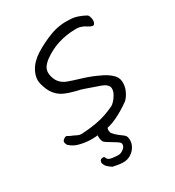

<svg xmlns="http://www.w3.org/2000/svg" viewBox="-213 -830 1059 1161"><g transform="rotate(-30 317.0 -249.5)"><path d="M233 196Q216 185 205 174.5Q194 164 188 148Q186 138 190 129.5Q194 121 201 120Q215 117 218.5 120Q222 123 224 129Q226 135 233 141Q240 147 261 150Q279 152 296.5 153Q314 154 330 143Q342 136 348.5 126Q355 116 353 103Q351 95 337 85.5Q323 76 305.5 66Q288 56 273.5 46.5Q259 37 256 29Q247 4 251.5 -16Q256 -36 272 -58Q279 -74 297 -76.5Q315 -79 330 -72Q345 -65 344 -52Q344 -44 336.5 -37Q329 -30 324 -19Q319 -8 326 13Q343 34 360 46.5Q377 59 389 68.5Q401 78 404 91Q410 121 397 147.5Q384 174 358.5 190.5Q333 207 303 206Q285 206 266.5 202.5Q248 199 233 196ZM287 -17Q235 -10 198.5 -11Q162 -12 124 -22Q90 -30 62 -56Q58 -60 54.5 -73.5Q51 -87 66 -97Q80 -108 90 -101.5Q100 -95 110 -91Q121 -87 139.5 -77.5Q158 -68 174 -69Q242 -73 294.5 -84Q347 -95 409 -124Q419 -129 431.5 -142.5Q444 -156 454 -173Q464 -190 466 -203Q470 -224 460 -236.5Q450 -249 434 -256.5Q418 -264 401 -269Q367 -280 335.5 -292Q304 -304 269 -311Q228 -321 196 -335.5Q164 -350 141.5 -378.5Q119 -407 106 -457Q96 -499 119.5 -544.5Q143 -590 196 -624Q257 -662 321 -685.5Q385 -709 457 -704Q483 -703 509.5 -694Q536 -685 559 -672Q568 -667 572.5 -647Q577 -627 572 -615Q567 -599 554 -601.5Q541 -604 525 -615Q510 -626 489.5 -632Q469 -638 449 -636Q389 -635 333 -617.5Q277 -600 227 -564Q205 -548 191 -528Q177 -508 181 -477Q192 -409 254 -387Q290 -374 327.5 -363Q365 -352 401 -338Q430 -326 459 -312Q488 -298 511 -278Q540 -254 542 -221Q544 -188 530 -157.5Q516 -127 497 -109Q446 -72 393 -46.5Q340 -21 287 -17Z"/></g></svg>

Font: Mynerve
Style: Regular
Weight: 400
Designer: Carolina Short
Foundry: Carolina Short
Version: Version 1.000; ttfautohint (v1.8.4.7-5d5b)